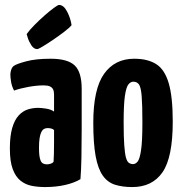

<svg xmlns="http://www.w3.org/2000/svg" viewBox="-20 -748 740 778"><path d="M162 10Q134 10 108.5 5Q83 0 63 -16Q43 -32 31.5 -63Q20 -94 20 -146Q20 -197 29.5 -229.5Q39 -262 55.5 -280Q72 -298 92.5 -304.5Q113 -311 135 -311Q146 -311 166 -308Q186 -305 199 -296Q199 -296 199 -307.5Q199 -319 199 -335Q199 -351 199 -365Q199 -378 195 -386Q191 -394 182 -398Q173 -402 157 -402Q129 -402 95.5 -396Q62 -390 37 -381Q28 -398 25 -416Q22 -434 22 -446Q22 -455 25.5 -465.5Q29 -476 36 -481Q47 -489 86 -499.5Q125 -510 185 -510Q254 -510 282.5 -483Q311 -456 311 -388V-341Q311 -284 311 -224Q311 -164 310 -111.5Q309 -59 306 -22Q281 -7 244 1.5Q207 10 162 10ZM170 -82Q177 -82 185 -84.5Q193 -87 197 -92Q198 -103 198.5 -125.5Q199 -148 199 -174Q199 -200 199 -221Q194 -226 186.5 -227.5Q179 -229 173 -229Q165 -229 158.5 -225.5Q152 -222 147.5 -213Q143 -204 140.5 -188.5Q138 -173 138 -149Q138 -131 139.5 -118.5Q141 -106 144.5 -97.5Q148 -89 154.5 -85.5Q161 -82 170 -82ZM131 -549Q117 -549 107 -564.5Q97 -580 92.5 -595Q88 -610 88 -610Q101 -628 121 -648Q141 -668 162 -686.5Q183 -705 199 -716.5Q215 -728 219 -728Q238 -728 252 -701Q266 -674 270 -646Q261 -635 240 -619Q219 -603 195.5 -587Q172 -571 153.5 -560Q135 -549 131 -549Z M516 10Q476 10 446 0.5Q416 -9 396.5 -36.5Q377 -64 367.5 -115.5Q358 -167 358 -251Q358 -387 401.5 -448.5Q445 -510 524 -510Q578 -510 612.5 -488.5Q647 -467 663.5 -411.5Q680 -356 680 -255Q680 -110 638.5 -50Q597 10 516 10ZM519 -83Q529 -83 537.5 -93Q546 -103 551.5 -139Q557 -175 557 -252Q557 -324 554 -359.5Q551 -395 543 -406Q535 -417 520 -417Q509 -417 500 -405.5Q491 -394 486 -358.5Q481 -323 481 -252Q481 -194 483.5 -159.5Q486 -125 490.5 -109Q495 -93 502.5 -88Q510 -83 519 -83Z"/></svg>

Font: Yanone Kaffeesatz ExtraLight
Style: Regular
Weight: 200
Designer: Yanone (Cyrillic: Daniel Pouzeot, Huerta Tipografica, and Cyreal)
Foundry: Yanone
Version: Version 2.003